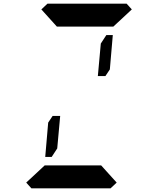

<svg xmlns="http://www.w3.org/2000/svg" viewBox="-20 -1020 856 1040"><path d="M556 -830H591L575 -644L551 -608H510L526 -784ZM204 -969 237 -1000H390H514H666L694 -969L594 -876H587H534H503H379H348H295H288ZM265 -392H306L290 -216L260 -170H225L241 -356ZM612 -31 579 0H426H302H150L122 -31L222 -124H528Z"/></svg>

Font: DSEG14 Classic Mini
Style: Bold Italic
Weight: 700
Italic angle: -5°
Designer: Keshikan(Twitter:@keshinomi_88pro)
Version: Version 0.46